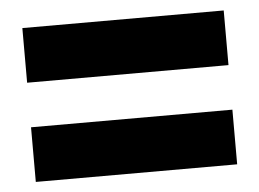

<svg xmlns="http://www.w3.org/2000/svg" viewBox="-37 -523 613 455"><g transform="rotate(-5 270.0 -295.0)"><path d="M31 -348V-478H510V-348ZM31 -112V-242H510V-112Z"/></g></svg>

Font: Braah One
Style: Regular
Weight: 400
Designer: Ashish Kumar
Foundry: Ashish Kumar
Version: Version 1.001; ttfautohint (v1.8.4.7-5d5b);gftools[0.9.29]